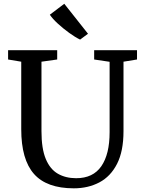

<svg xmlns="http://www.w3.org/2000/svg" viewBox="-20 -1016 780 1044"><path d="M381.5 8Q234 8 164.8 -70.2Q95.5 -148.5 95.5 -313.5V-680.5L24 -692.5V-743H291V-692.5L205.5 -680.5V-303Q205.5 -208 228.8 -152Q252 -96 294.5 -71.5Q337 -47 394 -47Q486 -47 531 -112.2Q576 -177.5 576 -297V-680L492 -692.5V-743H725V-692.5L651.5 -680.5V-302.5Q651.5 -194 616.5 -125.2Q581.5 -56.5 520.2 -24.2Q459 8 381.5 8ZM415 -801Q389 -813.5 356.5 -837Q324 -860.5 295 -887Q266 -913.5 251 -936L329.5 -995.5L458.5 -832.5L416 -801Z"/></svg>

Font: Merriweather
Style: Regular
Weight: 400
Designer: Eben Sorkin
Foundry: Eben Sorkin
Version: Version 2.100; ttfautohint (v1.7.19-72a1) -l 8 -r 50 -G 200 